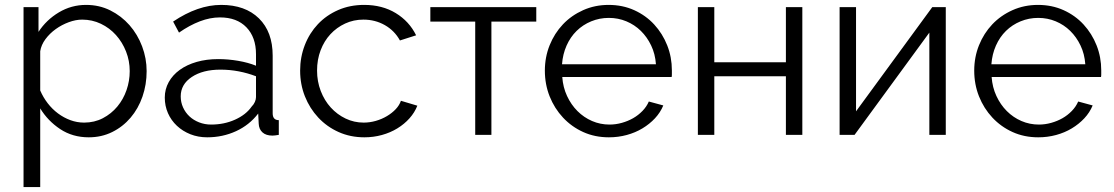

<svg xmlns="http://www.w3.org/2000/svg" viewBox="-20 -550 4541 783"><path d="M342 10Q276 10 225.5 -23.5Q175 -57 144 -108V213H76V-521H137V-420Q169 -469 220 -499.5Q271 -530 331 -530Q385 -530 430 -507.5Q475 -485 508 -447.5Q541 -410 559.5 -361Q578 -312 578 -260Q578 -205 561 -156Q544 -107 512.5 -70Q481 -33 437.5 -11.5Q394 10 342 10ZM323 -50Q365 -50 399.5 -68Q434 -86 458.5 -115.5Q483 -145 496 -182.5Q509 -220 509 -260Q509 -302 494 -340Q479 -378 453 -407Q427 -436 391.5 -453Q356 -470 315 -470Q289 -470 260.5 -459.5Q232 -449 207.5 -431.5Q183 -414 165.5 -390.5Q148 -367 144 -341V-181Q156 -153 174.5 -129Q193 -105 216.5 -87.5Q240 -70 267 -60Q294 -50 323 -50Z M825 10Q788 10 756.5 -2.5Q725 -15 701.5 -37Q678 -59 665 -88.5Q652 -118 652 -152Q652 -186 668 -215Q684 -244 713 -265Q742 -286 782 -297.5Q822 -309 870 -309Q910 -309 951 -302Q992 -295 1024 -282V-329Q1024 -398 985 -438.5Q946 -479 877 -479Q837 -479 795 -463Q753 -447 710 -417L686 -462Q787 -530 882 -530Q980 -530 1036 -475Q1092 -420 1092 -323V-88Q1092 -60 1117 -60V0Q1100 3 1091 3Q1065 3 1050.5 -10Q1036 -23 1035 -46L1033 -87Q997 -40 942.5 -15Q888 10 825 10ZM841 -42Q894 -42 938.5 -62Q983 -82 1006 -115Q1015 -124 1019.5 -134.5Q1024 -145 1024 -154V-239Q990 -252 953.5 -259Q917 -266 879 -266Q807 -266 762 -236Q717 -206 717 -157Q717 -133 726.5 -112Q736 -91 752.5 -75.5Q769 -60 792 -51Q815 -42 841 -42Z M1204 -262Q1204 -317 1223 -366Q1242 -415 1276.5 -451.5Q1311 -488 1359 -509Q1407 -530 1465 -530Q1539 -530 1594 -496.5Q1649 -463 1677 -406L1611 -385Q1589 -425 1549.5 -447.5Q1510 -470 1462 -470Q1422 -470 1387.5 -454Q1353 -438 1327.5 -410.5Q1302 -383 1287.5 -345Q1273 -307 1273 -262Q1273 -218 1288 -179Q1303 -140 1329 -111.5Q1355 -83 1389.5 -66.5Q1424 -50 1463 -50Q1488 -50 1512.5 -57Q1537 -64 1558 -76.5Q1579 -89 1594 -105Q1609 -121 1615 -139L1682 -119Q1671 -91 1650 -67.5Q1629 -44 1600.5 -26.5Q1572 -9 1537.5 0.5Q1503 10 1466 10Q1409 10 1361 -11.5Q1313 -33 1278 -70.5Q1243 -108 1223.5 -157Q1204 -206 1204 -262Z M1984 0H1918V-462H1735V-521H2167V-462H1984Z M2463 10Q2406 10 2358.5 -11.5Q2311 -33 2276 -70.5Q2241 -108 2221.5 -157Q2202 -206 2202 -262Q2202 -317 2221.5 -365.5Q2241 -414 2275.5 -450.5Q2310 -487 2358 -508.5Q2406 -530 2462 -530Q2519 -530 2566.5 -508.5Q2614 -487 2648 -450Q2682 -413 2701 -365Q2720 -317 2720 -263Q2720 -255 2720 -247Q2720 -239 2719 -236H2273Q2276 -194 2292.5 -158.5Q2309 -123 2335 -97Q2361 -71 2394.5 -56.5Q2428 -42 2466 -42Q2491 -42 2516 -49Q2541 -56 2562 -68Q2583 -80 2600 -97.5Q2617 -115 2626 -136L2685 -120Q2673 -91 2651 -67.5Q2629 -44 2600 -26.5Q2571 -9 2536 0.5Q2501 10 2463 10ZM2655 -288Q2652 -330 2635.5 -364.5Q2619 -399 2593.5 -424Q2568 -449 2534.5 -463Q2501 -477 2463 -477Q2425 -477 2391 -463Q2357 -449 2331.5 -424Q2306 -399 2290.5 -364Q2275 -329 2272 -288Z M2893 -296H3185V-521H3252V0H3185V-239H2893V0H2826V-521H2893Z M3471 -96 3782 -521H3837V0H3770V-417L3465 0H3404V-521H3471Z M4214 10Q4157 10 4109.5 -11.5Q4062 -33 4027 -70.5Q3992 -108 3972.5 -157Q3953 -206 3953 -262Q3953 -317 3972.5 -365.5Q3992 -414 4026.5 -450.5Q4061 -487 4109 -508.5Q4157 -530 4213 -530Q4270 -530 4317.5 -508.5Q4365 -487 4399 -450Q4433 -413 4452 -365Q4471 -317 4471 -263Q4471 -255 4471 -247Q4471 -239 4470 -236H4024Q4027 -194 4043.5 -158.5Q4060 -123 4086 -97Q4112 -71 4145.5 -56.5Q4179 -42 4217 -42Q4242 -42 4267 -49Q4292 -56 4313 -68Q4334 -80 4351 -97.5Q4368 -115 4377 -136L4436 -120Q4424 -91 4402 -67.5Q4380 -44 4351 -26.5Q4322 -9 4287 0.5Q4252 10 4214 10ZM4406 -288Q4403 -330 4386.5 -364.5Q4370 -399 4344.5 -424Q4319 -449 4285.5 -463Q4252 -477 4214 -477Q4176 -477 4142 -463Q4108 -449 4082.5 -424Q4057 -399 4041.5 -364Q4026 -329 4023 -288Z"/></svg>

Font: Boldmen
Style: Regular
Weight: 400
Designer: Matt McInerney, Pablo Impallari, Rodrigo Fuenzalida
Foundry: LIVING CONCEPT
Version: Version 1.000